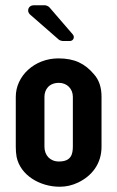

<svg xmlns="http://www.w3.org/2000/svg" viewBox="-20 -704 446 730"><path d="M40 -336V-146C40 -132 41 -120 43 -108C57 -38 131 6 207 6C231 6 254 1 277 -10C329 -35 366 -81 366 -146V-336C366 -371 357 -400 337 -422C303 -462 264 -482 202 -482C111 -482 40 -415 40 -336ZM204 -389C235 -389 257 -366 257 -336V-148C257 -118 251 -90 204 -90C170 -90 149 -114 149 -146V-336C149 -363 166 -389 204 -389ZM218 -548H245C259 -548 266 -563 256 -574L168 -676C165 -680 155 -684 151 -684H108C88 -684 80 -662 94 -649L204 -553C206 -551 215 -548 218 -548Z"/></svg>

Font: DIN Rundschrift
Style: Mittel
Weight: 400
Version: Version 1.027